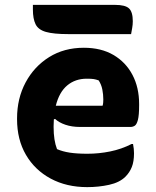

<svg xmlns="http://www.w3.org/2000/svg" viewBox="-20 -752 640 788"><path d="M324 -556Q395 -556 445.5 -526.5Q496 -497 523.5 -445Q551 -393 551 -325V-320Q551 -279 546 -260Q541 -241 533 -236Q525 -231 516 -231H308Q275 -231 248.5 -240Q222 -249 206 -264L201 -262Q200 -249 200 -234V-231Q200 -203 203.5 -180.5Q207 -158 214 -140Q237 -130 266.5 -125.5Q296 -121 339 -121Q386 -121 432.5 -130.5Q479 -140 520 -161H526Q528 -151 529 -141.5Q530 -132 530 -123Q530 -89 521 -66.5Q512 -44 495 -27Q471 -3 428 6.5Q385 16 338 16Q253 16 188 -19Q123 -54 86.5 -116.5Q50 -179 50 -263V-266Q50 -348 85 -413.5Q120 -479 181.5 -517.5Q243 -556 324 -556ZM336 -429Q289 -429 256 -401.5Q223 -374 209 -318H401Q403 -324 403.5 -331.5Q404 -339 404 -344Q404 -364 400 -384.5Q396 -405 385 -422Q374 -426 364.5 -427.5Q355 -429 336 -429ZM115 -732H452Q494 -732 509.5 -717.5Q525 -703 525 -665Q525 -651 522.5 -637Q520 -623 518 -612H261Q200 -612 168.5 -621Q137 -630 126 -652.5Q115 -675 115 -713Z"/></svg>

Font: Recursive Mn Csl St XBd
Style: Regular
Weight: 800
Monospace: yes
Version: Version 1.079;hotconv 1.0.112;makeotfexe 2.5.65598; ttfautoh